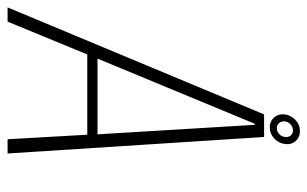

<svg xmlns="http://www.w3.org/2000/svg" viewBox="-198 -638 810 506"><g transform="rotate(90 207.0 -385.0)"><path d="M-26.5 0 255.5 -676H315L358.5 0H321L309 -210H97.5L11 0ZM108.5 -237H308L283 -651H280ZM290 -691Q273.5 -691 263.5 -702.5Q253.5 -714 255.5 -731Q258 -747 270.2 -758.8Q282.5 -770.5 299.5 -770.5Q316 -770.5 326 -758.8Q336 -747 333.5 -731Q331.5 -714.5 319 -702.8Q306.5 -691 290 -691ZM291.5 -709.5Q300.5 -709.5 307.2 -715.8Q314 -722 315 -731Q316 -740.5 311 -746.2Q306 -752 297.5 -752Q289 -752 282.2 -746.2Q275.5 -740.5 274 -731Q273 -722 278 -715.8Q283 -709.5 291.5 -709.5Z"/></g></svg>

Font: Anybody ExtraLight
Style: Italic
Weight: 200
Italic angle: -10°
Designer: Tyler Finck
Foundry: Etcetera Type Company
Version: Version 1.010; ttfautohint (v1.8.3) -l 8 -r 50 -G 200 -x 14 